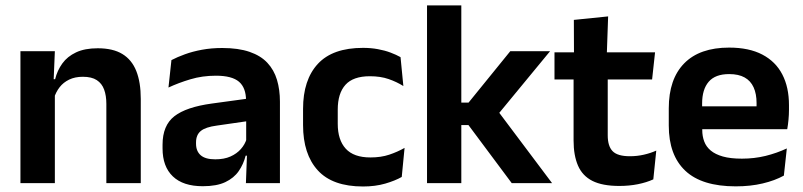

<svg xmlns="http://www.w3.org/2000/svg" viewBox="-20 -681 2988 714"><path d="M375.5 0V-294.5Q375.5 -325.5 367.2 -348Q359 -370.5 340 -383Q321 -395.5 288 -395.5Q259 -395.5 237.2 -385Q215.5 -374.5 201.8 -356.8Q188 -339 181 -316.5L161 -386.5H185Q193 -419 211.8 -445Q230.5 -471 262.8 -486.2Q295 -501.5 343.5 -501.5Q400 -501.5 435 -480.2Q470 -459 486.8 -417Q503.5 -375 503.5 -313V0ZM56 0V-490.5H184L179 -371L184 -360.5V0Z M894.5 0 899 -120 895.5 -131V-284.5L895 -306.5Q895 -354.5 868.8 -377Q842.5 -399.5 783 -399.5Q732.5 -399.5 688.2 -386.2Q644 -373 606.5 -355.5L617.5 -457.5Q639.5 -469 667.8 -479.2Q696 -489.5 731 -496Q766 -502.5 806.5 -502.5Q866.5 -502.5 908 -488.2Q949.5 -474 974.2 -447.5Q999 -421 1010 -384.2Q1021 -347.5 1021 -303V0ZM734 11.5Q661 11.5 622.8 -25Q584.5 -61.5 584.5 -129V-143Q584.5 -214.5 628.5 -248.8Q672.5 -283 768 -296L907 -315L914.5 -232.5L786.5 -214Q744.5 -208.5 726.8 -194Q709 -179.5 709 -151.5V-146.5Q709 -119 726.2 -103.8Q743.5 -88.5 780.5 -88.5Q813.5 -88.5 837 -99Q860.5 -109.5 875.8 -126.8Q891 -144 897.5 -165.5L915.5 -102H893.5Q885.5 -70.5 867.8 -44.8Q850 -19 818 -3.8Q786 11.5 734 11.5Z M1330 12.5Q1216.5 12.5 1161.8 -47.5Q1107 -107.5 1107 -216V-276Q1107 -384 1162 -443.5Q1217 -503 1330 -503Q1359.5 -503 1385.2 -498.2Q1411 -493.5 1432.2 -485.5Q1453.5 -477.5 1469.5 -468.5L1480 -361Q1455.5 -376.5 1425.2 -387Q1395 -397.5 1355.5 -397.5Q1293.5 -397.5 1264.8 -365.8Q1236 -334 1236 -273.5V-220.5Q1236 -160.5 1265.8 -128Q1295.5 -95.5 1357.5 -95.5Q1397 -95.5 1427.5 -105.8Q1458 -116 1484.5 -131L1474 -23Q1449.5 -9 1412.5 1.8Q1375.5 12.5 1330 12.5Z M1883 0 1722 -216H1678.5V-299.5H1722.5L1877.5 -490.5H2025.5L1826.5 -249V-275L2033 0ZM1568 0V-661H1695.5V0Z M2283 10.5Q2220.5 10.5 2183.2 -8.2Q2146 -27 2129.5 -65Q2113 -103 2113 -158.5V-444.5H2240V-177.5Q2240 -137.5 2258.2 -118.8Q2276.5 -100 2322.5 -100Q2349.5 -100 2374.5 -105.8Q2399.5 -111.5 2420.5 -121L2409.5 -14Q2384.5 -2.5 2352.2 4Q2320 10.5 2283 10.5ZM2042 -385.5V-486.5H2416L2405 -385.5ZM2114.5 -477 2114 -607 2241.5 -620 2236.5 -477Z M2716 12Q2590 12 2528.5 -46Q2467 -104 2467 -214V-278Q2467 -387 2524.5 -445.5Q2582 -504 2691.5 -504Q2765.5 -504 2815 -478Q2864.5 -452 2889.2 -404.2Q2914 -356.5 2914 -290V-272.5Q2914 -254.5 2912.2 -235.8Q2910.5 -217 2907.5 -200.5H2791.5Q2793 -228 2793.2 -252.8Q2793.5 -277.5 2793.5 -297.5Q2793.5 -332 2782.5 -356.2Q2771.5 -380.5 2749 -393Q2726.5 -405.5 2691.5 -405.5Q2640 -405.5 2615.5 -377Q2591 -348.5 2591 -296V-250.5L2591.5 -236V-197.5Q2591.5 -174.5 2598.8 -155Q2606 -135.5 2623 -121.2Q2640 -107 2668.2 -99Q2696.5 -91 2739 -91Q2785 -91 2826.8 -101.2Q2868.5 -111.5 2906 -129L2895 -28Q2861.5 -9.5 2816.2 1.2Q2771 12 2716 12ZM2535 -200.5V-285.5H2881.5V-200.5Z"/></svg>

Font: Anek Bangla Medium SemiBold
Style: Regular
Weight: 600
Version: Version 1.003